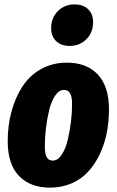

<svg xmlns="http://www.w3.org/2000/svg" viewBox="-20 -836 532 874"><path d="M297.9 -627Q257.3 -627 235.1 -649.2Q212.9 -671.4 212.9 -708Q212.9 -754.9 243.4 -785.4Q273.9 -815.9 318.8 -815.9Q359.4 -815.9 381.6 -793.7Q403.8 -771.5 403.8 -734.9Q403.8 -688 373.3 -657.5Q342.8 -627 297.9 -627ZM208 18.1Q117.2 18.1 66.2 -35.4Q15.1 -88.9 15.1 -193.8Q15.1 -264.2 32 -327.1Q48.8 -390.1 81.1 -440.7Q113.3 -491.2 165.8 -521Q218.3 -550.8 284.2 -550.8Q374.5 -550.8 425.3 -496.8Q476.1 -442.9 476.1 -337.9Q476.1 -281.7 465.8 -230.2Q455.6 -178.7 433.8 -133.3Q412.1 -87.9 381.1 -54.2Q350.1 -20.5 305.7 -1.2Q261.2 18.1 208 18.1ZM220.2 -105Q243.2 -105 261 -131.8Q278.8 -158.7 288.6 -200.2Q298.3 -241.7 303.2 -283.7Q308.1 -325.7 308.1 -363.8Q308.1 -426.8 272 -426.8Q248.5 -426.8 230.7 -400.1Q212.9 -373.5 203.1 -332Q193.4 -290.5 188.7 -248.8Q184.1 -207 184.1 -168.9Q184.1 -134.8 192.9 -119.9Q201.7 -105 220.2 -105Z"/></svg>

Font: Fira Sans Compressed ExtraBold
Style: Italic
Weight: 800
Width: 3
Italic angle: -8°
Designer: Carrois Corporate & Edenspiekermann AG
Foundry: Carrois Corporate GbR & Edenspiekermann AG
Version: Version 4.203;PS 004.203;hotconv 1.0.88;makeotf.lib2.5.64775